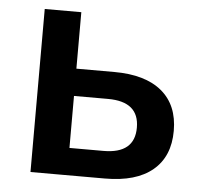

<svg xmlns="http://www.w3.org/2000/svg" viewBox="-43 -552 624 596"><g transform="rotate(5 269.0 -254.0)"><path d="M305 -332Q402 -332 453.5 -289Q505 -246 505 -166Q505 -86 453.5 -43Q402 0 305 0H73V-508H187V-332ZM187 -85H293Q390 -85 390 -166Q390 -247 293 -247H187Z"/></g></svg>

Font: CST
Style: Medium
Weight: 500
Version: Version 1.00